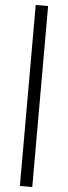

<svg xmlns="http://www.w3.org/2000/svg" viewBox="-70 -876 421 1189"><g transform="rotate(5 140.5 -281.5)"><path d="M102 281H179V-844H102Z"/></g></svg>

Font: Noto Sans HK Medium
Style: Regular
Weight: 500
Designer: Ryoko NISHIZUKA 西塚涼子 (kana, bopomofo & ideographs); Paul D. Hunt (Latin, Greek & Cyrillic); Sandoll Communications 산돌커뮤니
Foundry: Adobe
Version: Version 2.002;hotconv 1.0.116;makeotfexe 2.5.65601